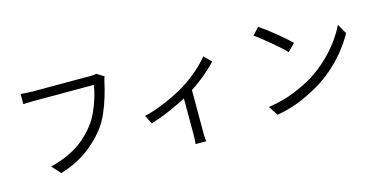

<svg xmlns="http://www.w3.org/2000/svg" viewBox="-79 -1129 3137 1604"><g transform="rotate(-15 1490.0 -327.5)"><path d="M861 -665Q856 -655 852.5 -642Q849 -629 846 -615Q835 -563 815 -496.5Q795 -430 766 -364Q737 -298 697 -246Q629 -158 535 -90Q441 -22 303 22L235 -53Q332 -78 404 -113.5Q476 -149 529.5 -194.5Q583 -240 625 -294Q661 -340 687.5 -397.5Q714 -455 731.5 -513.5Q749 -572 756 -620Q742 -620 703 -620Q664 -620 611 -620Q558 -620 500 -620Q442 -620 389.5 -620Q337 -620 298 -620Q259 -620 245 -620Q215 -620 190 -619Q165 -618 145 -617V-705Q166 -703 193 -701Q220 -699 245 -699Q259 -699 298 -699Q337 -699 390 -699Q443 -699 500 -699Q557 -699 609 -699Q661 -699 698.5 -699Q736 -699 747 -699Q758 -699 772 -699.5Q786 -700 800 -704Z M1102 -258Q1168 -274 1235.5 -300Q1303 -326 1362.5 -355Q1422 -384 1462 -409Q1510 -438 1554.5 -473Q1599 -508 1637 -544.5Q1675 -581 1700 -613L1762 -553Q1725 -512 1664.5 -461Q1604 -410 1536 -366V-10Q1536 13 1537 39.5Q1538 66 1541 78H1449Q1451 66 1452 39.5Q1453 13 1453 -10V-316Q1390 -282 1307.5 -246Q1225 -210 1140 -184Z M2207 -733Q2234 -715 2269 -689Q2304 -663 2340.5 -633Q2377 -603 2409 -575Q2441 -547 2462 -526L2399 -463Q2380 -483 2349.5 -510.5Q2319 -538 2283.5 -568Q2248 -598 2213 -625.5Q2178 -653 2150 -672ZM2121 -63Q2252 -83 2351 -124Q2450 -165 2521 -209Q2598 -258 2663 -320Q2728 -382 2777 -449Q2826 -516 2855 -577L2903 -492Q2869 -430 2819.5 -366Q2770 -302 2706.5 -243Q2643 -184 2567 -136Q2492 -89 2395.5 -46.5Q2299 -4 2174 19Z"/></g></svg>

Font: Go Noto Kurrent-Regular
Style: Regular
Weight: 400
Designer: Monotype Design Team
Foundry: Monotype Imaging Inc.
Version: Version 2.012; ttfautohint (v1.8.4.7-5d5b)